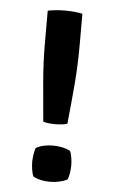

<svg xmlns="http://www.w3.org/2000/svg" viewBox="-46 -585 379 626"><g transform="rotate(5 144.0 -272.0)"><path d="M102.5 -184.5Q96.5 -252 91 -314.2Q85.5 -376.5 85.5 -446V-546Q96.5 -548.5 111.8 -550Q127 -551.5 142 -551.5Q157.5 -551.5 172.5 -550Q187.5 -548.5 199 -546V-446Q199 -377 193.8 -314.5Q188.5 -252 181.5 -184.5Q172 -181.5 161.5 -180.5Q151 -179.5 142 -179.5Q133 -179.5 122.2 -180.5Q111.5 -181.5 102.5 -184.5ZM142 -109.5Q157 -109.5 172.2 -106.2Q187.5 -103 197.5 -97Q201.5 -90.5 203.8 -75.5Q206 -60.5 206 -50.5Q206 -40 203.8 -25.2Q201.5 -10.5 197.5 -3.5Q187.5 2 172.2 5.5Q157 9 142 9Q108 9 86 -3.5Q82.5 -10.5 80.2 -25.2Q78 -40 78 -50.5Q78 -60.5 80.2 -75.5Q82.5 -90.5 86 -97Q108 -109.5 142 -109.5Z"/></g></svg>

Font: Signika SC
Style: Regular
Weight: 400
Designer: Anna Giedryś
Foundry: Anna Giedryś
Version: Version 2.000; ttfautohint (v1.8.3) -l 8 -r 50 -G 200 -x 9 -